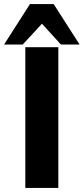

<svg xmlns="http://www.w3.org/2000/svg" viewBox="-43 -928 413 948"><path d="M-23 -708 105 -908H222L350 -708H258L164 -811Q149 -794 116.5 -759Q84 -724 69 -708ZM82 0V-695H245V0Z"/></svg>

Font: Coval
Style: Black
Weight: 1000
Foundry: Context Ltd
Version: Version 001.000